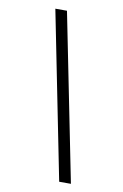

<svg xmlns="http://www.w3.org/2000/svg" viewBox="-87 -761 557 873"><g transform="rotate(10 191.0 -325.0)"><path d="M250 61 96.2 -710.9H149.9L304.2 61Z"/></g></svg>

Font: Mardoto Light
Style: Italic
Weight: 300
Italic angle: -12°
Designer: Christian Robertson, Vahan Hovhannisyan
Foundry: Google
Version: Version 1.000